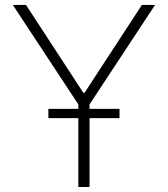

<svg xmlns="http://www.w3.org/2000/svg" viewBox="-20 -747 671 767"><path d="M31.2 -727.3 293 -329.9V-312.1H173.3V-275.2H293V0H337.7V-275.2H457.4V-312.1H337.7V-329.9L599.4 -727.3H546.9L317.8 -376.4H312.9L83.8 -727.3Z"/></svg>

Font: Karasuma Gothic
Style: Thin
Weight: 200
Designer: Rasmus Andersson / Ryoko Ishizuka
Foundry: rsms
Version: Version 1.00